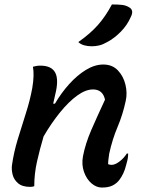

<svg xmlns="http://www.w3.org/2000/svg" viewBox="-20 -834 640 863"><path d="M128 -534Q136 -536 143.5 -537.5Q151 -539 161 -539Q212 -539 228.5 -507Q245 -475 228 -408Q224 -389 219 -368H227Q255 -416 291 -456Q327 -496 366.5 -520Q406 -544 444 -544Q485 -544 510 -517.5Q535 -491 544 -453Q553 -415 545 -380Q532 -319 508.5 -263.5Q485 -208 471 -144Q469 -130 467.5 -118.5Q466 -107 466 -96Q474 -93 482 -93Q497 -93 517 -108Q537 -123 550 -144H556Q556 -134 554.5 -123.5Q553 -113 548 -96Q542 -71 534 -54.5Q526 -38 517 -26Q504 -9 485.5 0Q467 9 438 9Q413 9 391 -10Q369 -29 357.5 -61.5Q346 -94 353 -132Q364 -189 390.5 -250Q417 -311 452 -386Q442 -432 398 -432Q365 -432 327 -404.5Q289 -377 250 -329Q211 -281 176 -221Q159 -164 146.5 -108.5Q134 -53 134 3Q125 6 116 6Q80 6 61 -10.5Q42 -27 36.5 -50Q31 -73 34 -93Q42 -149 59.5 -207Q77 -265 96 -324Q115 -383 125 -438Q135 -496 128 -534ZM483 -814Q510 -814 528 -812Q546 -810 559 -802Q584 -789 568 -758Q552 -721 523 -691.5Q494 -662 462 -645Q443 -634 426.5 -630Q410 -626 392 -626Q374 -626 358 -630.5Q342 -635 332 -645Q385 -682 420 -721.5Q455 -761 483 -814Z"/></svg>

Font: Recursive Mn Csl St Med
Style: Italic
Weight: 500
Italic angle: -15°
Monospace: yes
Version: Version 1.079;hotconv 1.0.112;makeotfexe 2.5.65598; ttfautoh